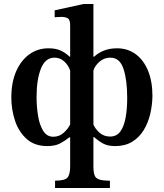

<svg xmlns="http://www.w3.org/2000/svg" viewBox="-20 -726 823 966"><path d="M533 220H257V183Q306 183 319.5 167.5Q333 152 333 110V-35H329Q305 -16 280.5 -3.5Q256 9 218 9Q154 9 114 -27Q74 -63 55.5 -119Q37 -175 37 -235Q37 -312 61.5 -367.5Q86 -423 128 -453Q170 -483 224 -483Q261 -483 285.5 -471.5Q310 -460 330 -441H333V-598Q333 -628 320 -634.5Q307 -641 290 -641Q278 -641 266.5 -640Q255 -639 255 -639V-674L401 -706H450V-441H454Q474 -460 503 -471.5Q532 -483 569 -483Q622 -483 662 -454Q702 -425 724.5 -371Q747 -317 747 -242Q746 -196 735.5 -151.5Q725 -107 702.5 -70.5Q680 -34 644.5 -12.5Q609 9 559 9Q522 9 498.5 -4Q475 -17 454 -36H450V110Q450 139 455.5 155Q461 171 479 177Q497 183 533 183ZM534 -39Q567 -39 585.5 -64.5Q604 -90 612 -134Q620 -178 620 -233Q620 -322 601.5 -379Q583 -436 535 -436Q504 -436 480.5 -415.5Q457 -395 450 -371V-100Q458 -79 480 -59Q502 -39 534 -39ZM248 -38Q279 -38 301.5 -59Q324 -80 333 -100V-371Q324 -398 303 -417Q282 -436 254 -436Q208 -436 186 -381Q164 -326 164 -238Q164 -189 171.5 -143Q179 -97 197.5 -67.5Q216 -38 248 -38Z"/></svg>

Font: STIX Two Text SemiBold
Style: Regular
Weight: 600
Designer: Ross Mills, John Hudson & Paul Hanslow, Tiro Typeworks Ltd; with prior portions MicroPress Inc., and Coen Hoffman.
Foundry: Tiro Typeworks Ltd
Version: Version 2.13 b171